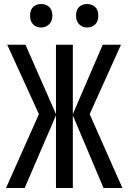

<svg xmlns="http://www.w3.org/2000/svg" viewBox="-20 -937 640 957"><path d="M174 -368 16 -714H107L259 -368V-714H343V-368L492 -714H583L427 -368L590 0H496L343 -362V0H259V-362L103 0H10ZM130 -859Q130 -888 145.5 -902.5Q161 -917 185 -917Q209 -917 225 -902.5Q241 -888 241 -859Q241 -831 224.5 -815.5Q208 -800 185 -800Q161 -800 145.5 -815Q130 -830 130 -859ZM359 -859Q359 -888 374.5 -902.5Q390 -917 414 -917Q438 -917 454 -902.5Q470 -888 470 -859Q470 -830 454 -815Q438 -800 414 -800Q391 -800 375 -815.5Q359 -831 359 -859Z"/></svg>

Font: Noto Sans Mono UI
Style: Regular
Weight: 400
Monospace: yes
Designer: Monotype Design team
Foundry: Monotype Imaging Inc.
Version: Version 1.000